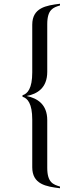

<svg xmlns="http://www.w3.org/2000/svg" viewBox="-20 -770 440 1024"><path d="M100 -254C127 -246 152 -218 152 -132V122C152 213 226 225 300 234V225C264 214 232 204 232 125V-129C232 -214 179 -246 122 -258C179 -269 232 -301 232 -387V-641C232 -720 264 -730 300 -741V-750C226 -741 152 -729 152 -638V-384C152 -298 127 -270 100 -262Z"/></svg>

Font: Italiana
Style: Regular
Weight: 400
Designer: Santiago Orozco
Foundry: Santiago Orozco
Version: Version 1.000;PS 001.001;hotconv 1.0.56